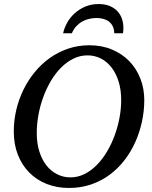

<svg xmlns="http://www.w3.org/2000/svg" viewBox="-20 -910 750 946"><path d="M577.1 -417Q577.1 -466.8 564.7 -507.3Q552.2 -547.9 530 -576.9Q507.8 -606 477.3 -621.6Q446.8 -637.2 411.1 -637.2Q374.5 -637.2 341.8 -621.1Q309.1 -605 281.2 -577.1Q253.4 -549.3 231.2 -512Q209 -474.6 193.4 -432.1Q177.7 -389.6 169.4 -344Q161.1 -298.3 161.1 -253.9Q161.1 -203.1 174.1 -162.8Q187 -122.6 209.2 -94.5Q231.4 -66.4 261.7 -51.3Q292 -36.1 327.1 -36.1Q363.8 -36.1 396.5 -52.5Q429.2 -68.8 457 -97.2Q484.9 -125.5 507.1 -162.8Q529.3 -200.2 544.9 -242.7Q560.5 -285.2 568.8 -329.8Q577.1 -374.5 577.1 -417ZM690.9 -417Q690.9 -364.3 679.7 -311.8Q668.5 -259.3 647 -210.9Q625.5 -162.6 593.8 -121.3Q562 -80.1 520.8 -49.3Q479.5 -18.6 429 -1.2Q378.4 16.1 319.8 16.1Q259.8 16.1 210 -3.7Q160.2 -23.4 124 -60.1Q87.9 -96.7 67.9 -147.9Q47.9 -199.2 47.9 -262.2Q47.9 -315.9 60.1 -368.2Q72.3 -420.4 95.5 -467.8Q118.7 -515.1 151.6 -555.2Q184.6 -595.2 225.8 -624.5Q267.1 -653.8 316.2 -670.4Q365.2 -687 419.9 -687Q481.9 -687 532.2 -665.8Q582.5 -644.5 617.7 -607.9Q652.8 -571.3 671.9 -522Q690.9 -472.7 690.9 -417ZM587.9 -774.4Q587.9 -767.6 587.6 -760.3Q587.4 -752.9 585.9 -746.1H543Q542.5 -766.6 535.4 -780.8Q528.3 -794.9 516.4 -804Q504.4 -813 488.5 -817.1Q472.7 -821.3 455.1 -821.3Q437.5 -821.3 419.4 -817.1Q401.4 -813 385.3 -804Q369.1 -794.9 356 -780.8Q342.8 -766.6 334 -746.1H291Q296.4 -771.5 310.5 -797.4Q324.7 -823.2 347.2 -843.8Q369.6 -864.3 399.4 -877.2Q429.2 -890.1 465.8 -890.1Q497.6 -890.1 520.8 -880.4Q543.9 -870.6 558.8 -854.5Q573.7 -838.4 580.8 -817.4Q587.9 -796.4 587.9 -774.4Z"/></svg>

Font: Charis SIL
Style: Italic
Weight: 400
Italic angle: -11°
Foundry: SIL International
Version: Version 4.112